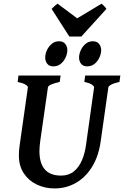

<svg xmlns="http://www.w3.org/2000/svg" viewBox="-20 -1037 692 1072"><path d="M651.9 -615.2 647 -579.6Q616.2 -572.8 601.1 -564.5Q585.9 -556.2 585 -549.3L542.5 -250Q530.8 -164.6 494.1 -105.5Q457.5 -46.4 403.3 -15.6Q349.1 15.1 284.7 15.1Q231.4 15.1 186 -6.3Q140.6 -27.8 113 -69.1Q85.4 -110.4 85.4 -169.9Q85.4 -196.3 89.8 -226.1L135.7 -549.3Q136.7 -555.2 123.3 -564Q109.9 -572.8 78.6 -579.6L83 -615.2H318.4L313.5 -579.6Q250 -565.4 247.6 -549.3L204.6 -249Q202.6 -234.9 201.4 -220.7Q200.2 -206.5 200.2 -193.8Q200.2 -56.6 320.8 -56.6Q363.3 -56.6 391.8 -79.6Q420.4 -102.5 437.3 -141.6Q454.1 -180.7 460.4 -229L505.4 -549.3Q505.9 -555.2 494.1 -564Q482.4 -572.8 450.7 -579.6L455.6 -615.2ZM544.9 -757.3Q544.9 -737.8 535.4 -716.6Q525.9 -695.3 508.5 -680.9Q491.2 -666.5 466.8 -666.5Q443.4 -666.5 432.4 -681.4Q421.4 -696.3 421.4 -715.3Q421.4 -734.9 430.7 -755.9Q439.9 -776.9 457.3 -791.7Q474.6 -806.6 498.5 -806.6Q521.5 -806.6 533.2 -791.7Q544.9 -776.9 544.9 -757.3ZM356 -757.3Q356 -737.8 346.4 -716.6Q336.9 -695.3 319.6 -680.9Q302.2 -666.5 277.8 -666.5Q254.4 -666.5 243.4 -681.4Q232.4 -696.3 232.4 -715.3Q232.4 -734.9 241.7 -755.9Q251 -776.9 268.3 -791.7Q285.6 -806.6 309.6 -806.6Q333 -806.6 344.5 -791.7Q356 -776.9 356 -757.3ZM574.2 -987.3 434.1 -833H367.2L268.1 -987.3Q275.9 -995.6 284.7 -1003.2Q293.5 -1010.7 301.3 -1016.6L411.1 -934.6L547.4 -1016.6Q553.2 -1011.2 561 -1003.7Q568.8 -996.1 574.2 -987.3Z"/></svg>

Font: Gentium Plus
Style: Bold Italic
Weight: 700
Italic angle: -8°
Designer: Victor Gaultney, Annie Olsen, Iska Routamaa, Becca Hirsbrunner
Foundry: SIL International
Version: Version 6.101